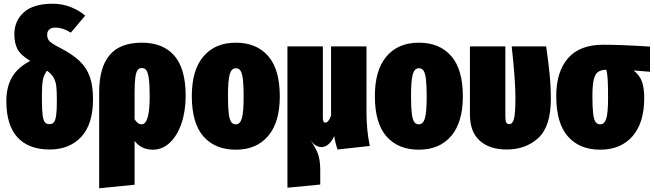

<svg xmlns="http://www.w3.org/2000/svg" viewBox="-20 -783 3507 1030"><path d="M479 -250Q479 -117 416 -49Q353 19 246 19Q134 19 74 -46Q14 -111 14 -242Q14 -315 44 -368Q74 -421 142 -456Q89 -489 73 -521Q57 -553 57 -600Q57 -671 108 -717Q159 -763 263 -763Q315 -763 362 -744Q409 -725 437 -699L360 -608Q317 -635 277 -635Q255 -635 244 -624.5Q233 -614 233 -597Q233 -576 244.5 -563Q256 -550 297 -529Q366 -494 405 -457.5Q444 -421 461.5 -372Q479 -323 479 -250ZM285 -241Q285 -293 282 -319.5Q279 -346 268 -366Q257 -386 232 -404Q215 -381 210 -353.5Q205 -326 205 -282V-241Q205 -190 209 -163Q213 -136 221.5 -126.5Q230 -117 245 -117Q260 -117 268.5 -126.5Q277 -136 281 -162.5Q285 -189 285 -241Z M976 -269Q976 -187 953.5 -121Q931 -55 891 -17.5Q851 20 800 20Q738 20 702 -27V208L512 227V-287Q512 -421 568 -487.5Q624 -554 741 -554Q855 -554 915.5 -484Q976 -414 976 -269ZM783 -266Q783 -331 778 -364Q773 -397 764 -407.5Q755 -418 741 -418Q726 -418 718 -407Q710 -396 706 -368Q702 -340 702 -286V-143Q712 -128 720.5 -122Q729 -116 740 -116Q783 -116 783 -266Z M1481 -266Q1481 -127 1418.5 -53.5Q1356 20 1245 20Q1134 20 1071.5 -51Q1009 -122 1009 -268Q1009 -407 1071.5 -480.5Q1134 -554 1245 -554Q1356 -554 1418.5 -482.5Q1481 -411 1481 -266ZM1203 -268Q1203 -208 1207 -175Q1211 -142 1220 -129Q1229 -116 1245 -116Q1268 -116 1277.5 -148.5Q1287 -181 1287 -266Q1287 -326 1283 -358.5Q1279 -391 1270 -404Q1261 -417 1245 -417Q1222 -417 1212.5 -385Q1203 -353 1203 -268Z M1791 19Q1780 -10 1773 -53Q1759 -23 1741.5 -8.5Q1724 6 1705 6Q1690 6 1675.5 -2Q1661 -10 1645 -32Q1673 9 1685.5 42Q1698 75 1698 131V207L1522 224V-534H1712V-152Q1712 -125 1725 -125Q1742 -125 1756 -162V-534H1946V-184Q1946 -82 1964 0Z M2463 -266Q2463 -127 2400.5 -53.5Q2338 20 2227 20Q2116 20 2053.5 -51Q1991 -122 1991 -268Q1991 -407 2053.5 -480.5Q2116 -554 2227 -554Q2338 -554 2400.5 -482.5Q2463 -411 2463 -266ZM2185 -268Q2185 -208 2189 -175Q2193 -142 2202 -129Q2211 -116 2227 -116Q2250 -116 2259.5 -148.5Q2269 -181 2269 -266Q2269 -326 2265 -358.5Q2261 -391 2252 -404Q2243 -417 2227 -417Q2204 -417 2194.5 -385Q2185 -353 2185 -268Z M2935 -251Q2935 -105 2868 -43Q2801 19 2698 19Q2607 19 2554 -28Q2501 -75 2501 -169V-534H2691V-159Q2691 -134 2696 -125.5Q2701 -117 2712 -117Q2730 -117 2737.5 -146.5Q2745 -176 2745 -259Q2745 -354 2725 -534H2910Q2922 -449 2928.5 -385.5Q2935 -322 2935 -251Z M3467 -398 3379 -405Q3411 -380 3423.5 -346Q3436 -312 3436 -257Q3436 -124 3373 -52Q3310 20 3200 20Q3089 20 3026.5 -51Q2964 -122 2964 -268Q2964 -398 3027 -470.5Q3090 -543 3216 -543Q3313 -543 3467 -533ZM3242 -257Q3242 -324 3240 -357.5Q3238 -391 3232 -409Q3203 -408 3187.5 -396.5Q3172 -385 3165 -355Q3158 -325 3158 -267Q3158 -206 3162 -173.5Q3166 -141 3175 -128.5Q3184 -116 3200 -116Q3223 -116 3232.5 -147Q3242 -178 3242 -257Z"/></svg>

Font: Fira Sans Extra Condensed Black
Style: Regular
Weight: 900
Width: 1
Designer: Carrois Corporate & Edenspiekermann AG
Foundry: Carrois Corporate GbR & Edenspiekermann AG
Version: Version 4.203